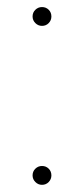

<svg xmlns="http://www.w3.org/2000/svg" viewBox="-20 -512 235 538"><path d="M97.7 5.9Q86.9 5.9 79.1 -2Q71.3 -9.8 71.3 -20.5Q71.3 -31.7 79.1 -39.3Q86.9 -46.9 97.7 -46.9Q108.9 -46.9 116.5 -39.3Q124 -31.7 124 -20.5Q124 -9.8 116.5 -2Q108.9 5.9 97.7 5.9ZM97.7 -439.5Q86.9 -439.5 79.1 -447.3Q71.3 -455.1 71.3 -465.8Q71.3 -477.1 79.1 -484.6Q86.9 -492.2 97.7 -492.2Q108.9 -492.2 116.5 -484.6Q124 -477.1 124 -465.8Q124 -455.1 116.5 -447.3Q108.9 -439.5 97.7 -439.5Z"/></svg>

Font: Inter Display Thin
Style: Regular
Weight: 100
Designer: Rasmus Andersson
Foundry: rsms
Version: Version 4.000;git-a52131595